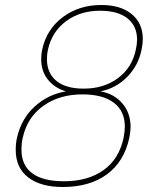

<svg xmlns="http://www.w3.org/2000/svg" viewBox="-20 -734 610 769"><path d="M43 -133Q43 -161 48 -182Q65 -258 118.5 -307Q172 -356 244 -368Q198 -382 171.5 -415.5Q145 -449 145 -497Q145 -518 149 -535Q166 -616 231 -665Q296 -714 386 -714Q463 -714 507.5 -677.5Q552 -641 552 -577Q552 -560 547 -535Q534 -471 489 -425.5Q444 -380 382 -368Q436 -359 469.5 -320.5Q503 -282 503 -225Q503 -207 498 -182Q477 -86 408 -35.5Q339 15 231 15Q143 15 93 -23.5Q43 -62 43 -133ZM524 -535Q529 -558 529 -575Q529 -630 490.5 -660.5Q452 -691 381 -691Q301 -691 244.5 -649Q188 -607 172 -535Q168 -518 168 -497Q168 -441 206 -410Q244 -379 315 -379Q396 -379 452.5 -421Q509 -463 524 -535ZM475 -182Q480 -209 480 -227Q480 -289 436 -322.5Q392 -356 310 -356Q218 -356 153.5 -310Q89 -264 71 -182Q66 -161 66 -134Q66 -72 109 -40Q152 -8 236 -8Q332 -8 394.5 -52.5Q457 -97 475 -182Z"/></svg>

Font: Prompt Thin
Style: Italic
Weight: 250
Italic angle: -12°
Designer: Katatrad Team
Foundry: CadsonDemak
Version: Version 1.001